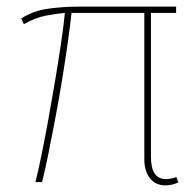

<svg xmlns="http://www.w3.org/2000/svg" viewBox="-20 -550 592 580"><path d="M480 10Q450 10 433 -11.5Q416 -33 416 -68V-511H196Q192 -472 184.5 -419.5Q177 -367 167.5 -308.5Q158 -250 147 -192Q136 -134 126 -84.5Q116 -35 107 0H87Q95 -31 105 -80Q115 -129 125.5 -186.5Q136 -244 146 -303.5Q156 -363 164 -416.5Q172 -470 176 -511Q153 -509 120 -503Q87 -497 52 -477L44 -494Q81 -518 127.5 -524Q174 -530 217 -530H512V-511H436V-76Q436 -9 481 -9Q496 -9 513 -15L519 1Q499 10 480 10Z"/></svg>

Font: Georama Thin
Style: Regular
Weight: 100
Designer: Jean-Baptiste Levee
Foundry: Production Type
Version: Version 1.000